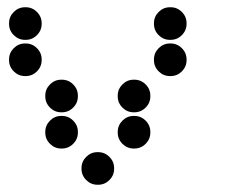

<svg xmlns="http://www.w3.org/2000/svg" viewBox="-20 -515 640 530"><path d="M49 -495Q31 -495 18 -482Q5 -469 5 -451V-449Q5 -431 18 -418Q31 -405 49 -405H51Q69 -405 82 -418Q95 -431 95 -449V-451Q95 -469 82 -482Q69 -495 51 -495ZM449 -495Q431 -495 418 -482Q405 -469 405 -451V-449Q405 -431 418 -418Q431 -405 449 -405H451Q469 -405 482 -418Q495 -431 495 -449V-451Q495 -469 482 -482Q469 -495 451 -495ZM49 -395Q31 -395 18 -382Q5 -369 5 -351V-349Q5 -331 18 -318Q31 -305 49 -305H51Q69 -305 82 -318Q95 -331 95 -349V-351Q95 -369 82 -382Q69 -395 51 -395ZM449 -395Q431 -395 418 -382Q405 -369 405 -351V-349Q405 -331 418 -318Q431 -305 449 -305H451Q469 -305 482 -318Q495 -331 495 -349V-351Q495 -369 482 -382Q469 -395 451 -395ZM149 -295Q131 -295 118 -282Q105 -269 105 -251V-249Q105 -231 118 -218Q131 -205 149 -205H151Q169 -205 182 -218Q195 -231 195 -249V-251Q195 -269 182 -282Q169 -295 151 -295ZM349 -295Q331 -295 318 -282Q305 -269 305 -251V-249Q305 -231 318 -218Q331 -205 349 -205H351Q369 -205 382 -218Q395 -231 395 -249V-251Q395 -269 382 -282Q369 -295 351 -295ZM149 -195Q131 -195 118 -182Q105 -169 105 -151V-149Q105 -131 118 -118Q131 -105 149 -105H151Q169 -105 182 -118Q195 -131 195 -149V-151Q195 -169 182 -182Q169 -195 151 -195ZM349 -195Q331 -195 318 -182Q305 -169 305 -151V-149Q305 -131 318 -118Q331 -105 349 -105H351Q369 -105 382 -118Q395 -131 395 -149V-151Q395 -169 382 -182Q369 -195 351 -195ZM249 -95Q231 -95 218 -82Q205 -69 205 -51V-49Q205 -31 218 -18Q231 -5 249 -5H251Q269 -5 282 -18Q295 -31 295 -49V-51Q295 -69 282 -82Q269 -95 251 -95Z"/></svg>

Font: Doto Black Rounded Black
Style: Regular
Weight: 900
Monospace: yes
Version: Version 1.000